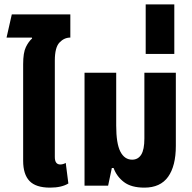

<svg xmlns="http://www.w3.org/2000/svg" viewBox="-20 -850 881 879"><path d="M209 9Q144 9 115 -21.5Q86 -52 86 -114V-556Q86 -609 98.5 -634.5Q111 -660 127 -674L126 -678H10L34 -784H302V-678Q274 -678 252.5 -655.5Q231 -633 231 -573V-131Q231 -97 256 -97Q268 -97 281 -104L293 -10Q262 9 209 9Z M641 9Q581 9 547.5 -16.5Q514 -42 500 -81H492L475 0H367V-517H512V-275Q512 -193 531 -156Q550 -119 585 -119Q612 -119 626.5 -142Q641 -165 641 -216V-517H785V-182Q785 -90 749.5 -40.5Q714 9 641 9Z M647 -603V-830H778V-603Z"/></svg>

Font: Noto Sans Thai UI ExtCond ExtBd
Style: Regular
Weight: 800
Width: 2
Designer: Monotype Design Team
Foundry: Monotype Imaging Inc.
Version: Version 2.000